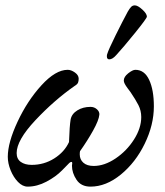

<svg xmlns="http://www.w3.org/2000/svg" viewBox="-20 -681 614 715"><path d="M9 -97Q9 -150 45.5 -228Q82 -306 134.5 -363.5Q187 -421 232 -421Q245 -421 259 -411Q273 -401 273 -388Q273 -379 270.5 -373Q268 -367 258 -361Q182 -308 112 -233.5Q42 -159 42 -111Q42 -89 57.5 -78Q73 -67 98 -67Q144 -67 182 -91Q220 -115 237 -152Q239 -212 243 -236Q247 -257 268 -270Q289 -283 317 -283Q331 -283 341 -274Q351 -265 350 -254Q348 -233 326.5 -194.5Q305 -156 278 -118Q277 -114 277 -106Q277 -87 290.5 -75Q304 -63 329 -63Q369 -63 410.5 -91Q452 -119 479 -161.5Q506 -204 506 -245Q506 -269 495.5 -289.5Q485 -310 466 -338Q463 -342 455.5 -352Q448 -362 444.5 -369Q441 -376 441 -381Q441 -395 457.5 -408Q474 -421 484 -421Q518 -421 535.5 -383.5Q553 -346 553 -285Q553 -216 519 -146Q485 -76 430 -31Q375 14 317 14Q282 14 265 -11.5Q248 -37 248 -64L249 -73V-74Q249 -78 246 -78Q242 -78 238 -74Q234 -70 211 -46.5Q188 -23 153 -4.5Q118 14 83 14Q64 14 47 -3.5Q30 -21 19.5 -47Q9 -73 9 -97ZM378 -471Q378 -477 379 -479Q384 -496 410.5 -549.5Q437 -603 456 -638Q463 -650 468.5 -655.5Q474 -661 482 -661Q493 -661 510 -645.5Q527 -630 527 -619Q527 -613 482.5 -558Q438 -503 413 -476Q399 -460 387 -460Q378 -460 378 -471Z"/></svg>

Font: EB Garamond Medium
Style: Italic
Weight: 500
Italic angle: -17.2°
Designer: Georg Duffner and Octavio Pardo
Foundry: Georg Duffner
Version: Version 1.000